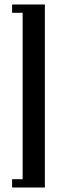

<svg xmlns="http://www.w3.org/2000/svg" viewBox="-20 -785 254 856"><path d="M180 -765V51H34V14H81V-728H34V-765Z"/></svg>

Font: Moniqa ExtBd Cond Paragraph
Style: Regular
Weight: 800
Width: 3
Designer: Rajesh Rajput
Foundry: Rajesh Rajput
Version: Version 1.000